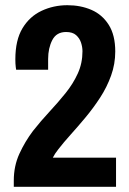

<svg xmlns="http://www.w3.org/2000/svg" viewBox="-20 -718 496 738"><path d="M33 0V-24Q33 -80 54.5 -127Q76 -174 107 -215Q137 -253 170 -288.5Q203 -324 232 -360Q261 -396 279 -435.5Q297 -475 297 -521Q297 -537 291.5 -554Q286 -571 272.5 -583Q259 -595 234 -595Q197 -595 181 -564Q165 -533 165 -491V-450H42Q42 -450 40.5 -461Q39 -472 39 -490Q39 -564 66.5 -609.5Q94 -655 140 -676.5Q186 -698 239 -698Q290 -698 331.5 -680Q373 -662 398 -622.5Q423 -583 423 -520Q423 -472 407 -427.5Q391 -383 365 -343Q339 -303 309 -267Q279 -231 251.5 -200.5Q224 -170 204 -144Q197 -135 192 -127.5Q187 -120 183 -112H426V0Z"/></svg>

Font: Archivo Narrow
Style: Bold
Weight: 700
Designer: Hector Gatti
Foundry: Omnibus-Type
Version: Version 3.002